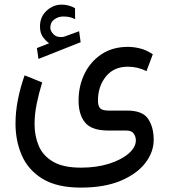

<svg xmlns="http://www.w3.org/2000/svg" viewBox="-20 -580 746 846"><path d="M196.3 -389.2Q179.7 -401.9 168 -418.5Q156.2 -435.1 156.2 -463.9Q156.2 -505.9 185.3 -532.7Q214.4 -559.6 251.5 -559.6Q283.7 -559.6 310.5 -543.9L311 -495.6Q295.9 -503.4 282.7 -505.4Q269.5 -507.3 258.3 -507.3Q237.3 -507.3 219.5 -494.6Q201.7 -481.9 201.7 -457.5Q202.1 -442.4 217 -428Q231.9 -413.6 259.3 -417.5Q260.3 -417.5 261.5 -418Q262.7 -418.5 264.2 -418.9L328.6 -442.4L335.4 -394L149.4 -320.3L142.6 -368.2ZM336.4 246.6Q231 246.6 167.7 208Q104.5 169.4 76.4 105.2Q48.3 41 48.3 -35.6Q48.3 -87.4 59.1 -141.8Q69.8 -196.3 88.4 -248L166 -216.8Q151.9 -171.9 142.1 -124.5Q132.3 -77.1 132.3 -32.7Q132.3 20 151.1 63.5Q169.9 106.9 214.4 132.8Q258.8 158.7 336.4 158.7Q405.8 158.7 460.4 141.4Q515.1 124 546.9 96.4Q578.6 68.8 578.6 38.1Q578.6 22.5 569.3 8.8Q560.1 -4.9 535.6 -4.9H456.5Q384.3 -4.9 355.2 -39.8Q326.2 -74.7 326.2 -136.7Q326.2 -201.2 352.5 -255.1Q378.9 -309.1 427.7 -341.3Q476.6 -373.5 543.5 -373.5Q568.8 -373.5 596.9 -366.7Q625 -359.9 653.3 -340.8L625.5 -266.6Q586.9 -286.1 543.5 -286.1Q481.4 -286.1 446.5 -242.7Q411.6 -199.2 411.6 -136.7Q411.6 -113.8 420.9 -103.3Q430.2 -92.8 458.5 -92.8H540.5Q607.9 -92.8 632.6 -56.4Q657.2 -20 657.2 36.1Q657.2 90.3 620.1 138.4Q583 186.5 511.5 216.6Q439.9 246.6 336.4 246.6Z"/></svg>

Font: Vazirmatn UI FD
Style: Regular
Weight: 400
Designer: Saber Rastikerdar
Foundry: Saber Rastikerdar
Version: Version 33.003